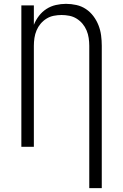

<svg xmlns="http://www.w3.org/2000/svg" viewBox="-20 -763 640 998"><path d="M444 215V-525Q444 -545 441 -565.5Q438 -586 430 -605Q422 -624 409 -639.5Q396 -655 378.5 -666Q361 -677 340.5 -681Q320 -685 300 -685Q280 -685 259.5 -681Q239 -677 221.5 -666Q204 -655 191 -639.5Q178 -624 170 -605Q162 -586 159 -565.5Q156 -545 156 -525V0H91V-735H156V-634Q166 -659 182.5 -680.5Q199 -702 221.5 -716.5Q244 -731 270.5 -737Q297 -743 323 -743Q350 -743 377 -737Q404 -731 426.5 -716Q449 -701 465.5 -679Q482 -657 492 -631.5Q502 -606 505.5 -579Q509 -552 509 -525V215Z"/></svg>

Font: Iosevka Aile Light
Style: Regular
Weight: 300
Designer: Belleve Invis
Foundry: Belleve Invis
Version: Version 27.3.5; ttfautohint (v1.8.4)